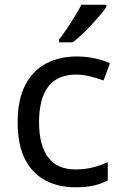

<svg xmlns="http://www.w3.org/2000/svg" viewBox="-20 -786 520 816"><path d="M300 10Q229 10 173.5 -19Q118 -48 86.5 -109Q55 -170 55 -265Q55 -364 88 -426Q121 -488 177.5 -517Q234 -546 306 -546Q347 -546 385 -537.5Q423 -529 447 -517L420 -444Q396 -453 364 -461Q332 -469 304 -469Q146 -469 146 -266Q146 -169 184.5 -117.5Q223 -66 299 -66Q343 -66 376.5 -75Q410 -84 438 -97V-19Q411 -5 378.5 2.5Q346 10 300 10ZM432 -756Q420 -738 395 -709.5Q370 -681 341.5 -652.5Q313 -624 289 -606H231V-618Q246 -637 263.5 -663Q281 -689 298 -716.5Q315 -744 326 -766H432Z"/></svg>

Font: Noto Sans Deseret
Style: Regular
Weight: 400
Designer: Monotype Design Team
Foundry: Monotype Imaging Inc.
Version: Version 2.001; ttfautohint (v1.8.4.7-5d5b)